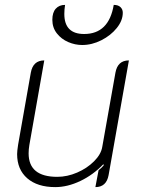

<svg xmlns="http://www.w3.org/2000/svg" viewBox="-20 -756 582 785"><path d="M424 -40Q415 9 370 9L383 -60Q397 -71 404 -80L403 -85Q361 -41 308.5 -16Q256 9 206 9Q133 9 91.5 -27Q50 -63 50 -126Q50 -138 54 -164L106 -459Q115 -509 161 -509L100 -163Q97 -145 97 -129Q97 -33 214 -33Q255 -33 295.5 -50.5Q336 -68 364.5 -96.5Q393 -125 398 -155L452 -459Q461 -509 507 -509ZM194 -675Q194 -705 208 -720.5Q222 -736 246 -736Q243 -717 243 -699Q243 -617 324 -617Q425 -617 445 -736Q463 -736 472.5 -727Q482 -718 482 -704Q482 -672 457.5 -641.5Q433 -611 394.5 -591.5Q356 -572 316 -572Q287 -572 259 -584Q231 -596 212.5 -619.5Q194 -643 194 -675Z"/></svg>

Font: K2D Thin
Style: Italic
Weight: 100
Italic angle: -10°
Designer: Katatrad Aksorn Co.,Ltd.
Foundry: Cadson Demak Co.,Ltd.
Version: Version 1.000; ttfautohint (v1.6)